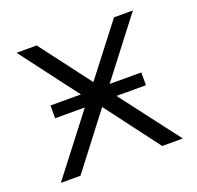

<svg xmlns="http://www.w3.org/2000/svg" viewBox="-99 -631 753 735"><g transform="rotate(-20 277.5 -263.0)"><path d="M526 0H442L277 -219L109 0H29L214 -240H93V-292H217L40 -526H122L278 -320L437 -526H514L334 -292H463V-240H343Z"/></g></svg>

Font: Montserrat Alternates
Style: Regular
Weight: 400
Designer: Julieta Ulanovsky
Foundry: Julieta Ulanovsky
Version: Version 7.200;PS 007.200;hotconv 1.0.88;makeotf.lib2.5.64775